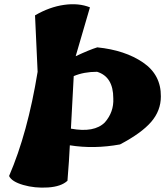

<svg xmlns="http://www.w3.org/2000/svg" viewBox="-20 -870 764 888"><path d="M396 -836 330 -610Q394 -640 430 -651Q558 -638 641.5 -581Q725 -524 724 -424Q724 -358 679 -306Q634 -254 535 -202Q414 -180 303 -198Q300 -131 292 -34Q263 -7 202 -3Q141 1 87.5 -14.5Q34 -30 22 -56Q108 -255 154 -538L142 -799Q209 -838 276.5 -847.5Q344 -857 396 -836ZM465 -304Q507 -352 504 -415Q504 -515 429 -538Q368 -538 321 -518Q320 -491 315 -406Q310 -321 308 -275Q416 -255 465 -304Z"/></svg>

Font: Tillana ExtraBold
Style: Regular
Weight: 800
Designer: Lipi Raval (Devanagari, Latin), Jonny Pinhorn (Latin)
Foundry: Indian Type Foundry
Version: Version 2.003;PS 1.0;hotconv 1.0.79;makeotf.lib2.5.61930; tt